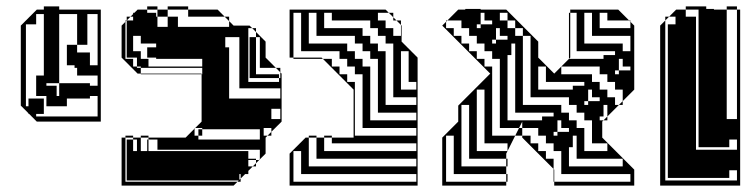

<svg xmlns="http://www.w3.org/2000/svg" viewBox="-20 -580 2363 600"><path d="M95 -200 71 -224H69V-226L45 -250V-500L95 -550H117V-560H165V-550H295V-200ZM221 -440V-416H261V-376H285V-536H253V-440ZM285 -344H221V-368H213V-376H189V-440H165V-320H125V-312H157V-280H165V-320H261V-312H285ZM61 -248H69V-272H117V-248H125V-280H93V-344H117V-536H93V-504H61ZM221 -440V-536H165V-440ZM117 -224H93V-216H285V-280H261V-272H189V-248H117Z M472 -528V-496H504V-528ZM396 -444H376V-468H396ZM780 -444H760V-464H780ZM408 -368H420V-350H610V-348H612V-368H420V-372H408V-396H444V-372H612V-396H468V-400H420V-396H408V-400H376V-420H420V-400H440V-432H468V-444H420V-468H376V-516L372 -512V-396H396V-372H408ZM780 -372V-368H792V-400H780V-396H760V-420H780V-400H792V-432H780V-420H760V-444H780V-432H792V-464H780V-480L768 -492H756V-324H852V-336H760V-348H852V-336H856V-354L842 -368H780V-348H760V-372ZM856 -272V-304H728V-464H684V-432H696V-272ZM612 -156H600V-176H612ZM444 -132H440V-144H444ZM396 -132H376V-144H396ZM444 -108H440V-132H444V-112H472V-144H444V-150H560L588 -178V-180H590L588 -178V-156H600V-144H792V-176H612V-180H590L610 -200V-348H420V-350H410L360 -400V-500L372 -512V-516H376V-528H388L376 -516H396V-528H388L396 -536V-540H400L410 -550H440V-540H468V-528H472V-550H440V-560H472V-550H504V-528H536V-496H696V-514L682 -528H568V-550H504V-560H568V-550H660L682 -528H696V-514L710 -500H760L768 -492H780V-480L810 -450V-400L842 -368H856V-354L860 -350V-200L828 -168V-156H816L828 -168V-180H804V-156H816L810 -150V-100L792 -82V-80H790L792 -82V-112H444ZM732 -36H728V-18L732 -22ZM396 -444V-420H376V-444ZM780 -372H760V-396H780ZM856 -208V-240H828V-208ZM396 -108H376V-132H396V-112H408V-144H396V-150H420V-156H444V-150H420V-108H756V-84H780V-80H790L780 -70V-60H770L780 -70V-80H756V-60H770L756 -46V-36H746L732 -22V-12H722L726 -16H376V-108H408V-112H396ZM396 -156V-150H372V-12H722L710 0H360V-150H372V-156Z M1233 -468V-502L1219 -516H1209V-526L1195 -540H1161V-516H1185V-492H1209V-468ZM1281 -300V-324H1257V-420H1233V-300ZM1281 -252V-276H1209V-444H1185V-468H1161V-492H1137V-516H1017V-540H993V-492H1113V-468H1137V-444H1161V-420H1185V-252ZM1281 -204V-228H1161V-396H1137V-420H1113V-444H1089V-468H969V-540H945V-444H1065V-420H1089V-396H1113V-372H1137V-204ZM1281 -156V-180H1113V-348H1089V-372H1065V-396H1041V-420H921V-540H897V-400H985L989 -396H1017V-372H1041V-348H1065V-324H1089V-156ZM1281 -60V-84H969V-150H993V-156H1017V-150H993V-108H1281V-132H1017V-150H1085V-300L989 -396H897V-400H885V-550H1185L1195 -540H1209V-526L1219 -516H1233V-502L1235 -500V-450L1285 -400V0H885V-100L935 -150H945V-156H969V-150H945V-60ZM1281 -12V-36H921V-108H897V-12Z M1782 -492V-516H1762V-492ZM1494 -516V-540H1482V-516ZM1566 -516V-540H1542V-516ZM1590 -492V-516H1566V-492ZM1950 -492V-512L1946 -516H1878V-540H1854V-492ZM1782 -468V-492H1762V-468ZM1782 -444V-468H1762V-444ZM1614 -468V-492H1590V-468ZM1782 -444H1762V-420H1782ZM1518 -516H1482V-504H1470V-492H1482V-504H1518ZM1950 -420V-468H1830V-540H1806V-444H1926V-420ZM1762 -400 1758 -396H1866V-408H1902V-420H1762ZM1950 -372H1914V-360H1902V-348H1914V-360H1950ZM1662 -372V-300H1770V-312H1806V-324H1686V-372ZM1578 -408H1566V-204H1674V-216H1710V-228H1590V-420H1578ZM1878 -108V-132H1830V-204H1806V-228H1782V-252H1758V-276H1638V-468H1614V-252H1734V-228H1758V-204H1782V-180H1806V-108ZM1566 -108V-132H1494V-300H1470V-108ZM1712 -50V-36H1734V-108H1710V-132H1686V-156H1662V-180H1612V-200L1602 -180H1612V-156H1638V-132H1662V-108H1686V-84H1710V-52ZM1770 -120H1758V-60H1926V-84H1782V-132H1770ZM1950 -12V-36H1712V-12ZM1542 -468V-492H1530V-468ZM1566 -468H1530V-456H1518V-444H1530V-456H1566ZM1590 -420V-444H1578V-420ZM1926 -372V-396H1914V-372ZM1830 -276V-300H1818V-276ZM1854 -276H1818V-264H1806V-252H1818V-264H1854ZM1878 -228V-252H1866V-228ZM1734 -180V-204H1722V-180ZM1566 -12H1562V-36H1398V-156H1374V-12H1562V0H1362V-150L1412 -200V-250L1512 -350L1362 -500L1374 -512V-516H1378L1374 -512V-492H1398V-468H1422V-444H1446V-420H1470V-396H1494V-372H1518V-156H1590L1562 -100V-84H1566V-60H1562V-84H1446V-252H1422V-60H1562V-36H1566ZM1758 -180H1722V-168H1710V-156H1722V-168H1758ZM1782 -132V-156H1770V-132ZM1866 -216H1854V-204H1866L1862 -200V-150L1962 -50V0H1712V-12H1710V-52L1612 -150V-156H1590L1602 -180H1542V-396H1518V-420H1494V-444H1470V-468H1446V-492H1422V-516H1378L1412 -550H1434V-552H1482V-550H1562L1662 -450V-400L1712 -350L1758 -396V-540H1762V-516H1782V-540H1762V-550H1912L1946 -516H1950V-512L1962 -500V-300L1926 -264V-252H1914L1926 -264V-300H1902V-324H1878V-348H1854V-372H1734V-348H1830V-324H1854V-300H1878V-276H1902V-252H1914L1878 -216V-204H1866L1878 -216V-228H1866Z M2259 -24H2067V-504H2091V-528H2071L2093 -550H2123V-528H2155V-112H2283V-144H2259V-120H2163V-550H2123V-560H2187V-552H2211V-550H2251V-208H2283V-550H2251V-560H2283V-550H2293V0H2043V-500L2059 -516V-528H2071L2059 -516V-16H2283V-48H2259Z"/></svg>

Font: Rubik Broken Fax
Style: Regular
Weight: 400
Designer: Hubert and Fischer, NaN
Foundry: Hubert and Fischer, NaN
Version: Version 2.201